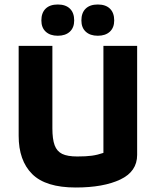

<svg xmlns="http://www.w3.org/2000/svg" viewBox="-20 -824 693 854"><path d="M164 -733Q164 -767 183 -785.5Q202 -804 237 -804Q272 -804 291 -785.5Q310 -767 310 -733Q310 -701 290.5 -683Q271 -665 237 -665Q203 -665 183.5 -683Q164 -701 164 -733ZM342 -733Q342 -767 361 -785.5Q380 -804 415 -804Q450 -804 469 -785.5Q488 -767 488 -733Q488 -701 468.5 -683Q449 -665 415 -665Q381 -665 361.5 -683Q342 -701 342 -733ZM63 -220V-620H213V-253Q213 -205 223 -178Q233 -151 256.5 -139.5Q280 -128 324 -128Q363 -128 388.5 -131.5Q414 -135 440 -144V-620H590V-135Q590 -61 515 -25.5Q440 10 317 10Q183 10 123 -50Q63 -110 63 -220Z"/></svg>

Font: Athiti
Style: Bold
Weight: 700
Designer: CadsonDemak Team
Foundry: CadsonDemak
Version: Version 1.033